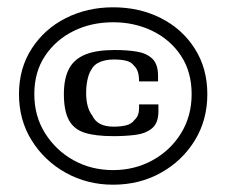

<svg xmlns="http://www.w3.org/2000/svg" viewBox="-20 -503 621 526"><path d="M32 -245Q32 -316 67 -370Q102 -424 160.5 -453.5Q219 -483 290 -483Q362 -483 420.5 -453.5Q479 -424 513.5 -370Q548 -316 548 -245Q548 -174 513.5 -118Q479 -62 420.5 -29.5Q362 3 290 3Q219 3 160.5 -29.5Q102 -62 67 -118Q32 -174 32 -245ZM74 -245Q74 -185 103.5 -138Q133 -91 181.5 -64Q230 -37 290 -37Q349 -37 398 -64Q447 -91 476 -138Q505 -185 505 -245Q505 -306 476 -350Q447 -394 398 -418Q349 -442 290 -442Q230 -442 181.5 -418Q133 -394 103.5 -350Q74 -306 74 -245ZM294 -366Q329 -366 355.5 -361.5Q382 -357 397.5 -342Q413 -327 413 -295Q413 -292 413 -288Q413 -284 413 -280H361Q361 -296 357.5 -306.5Q354 -317 347 -323Q340 -333 326 -336.5Q312 -340 292 -340Q271 -340 254.5 -333.5Q238 -327 230 -312Q223 -301 219.5 -284Q216 -267 216 -248Q216 -229 220 -213.5Q224 -198 233 -186Q247 -156 291 -156Q310 -156 325 -159.5Q340 -163 348 -174Q354 -179 357.5 -187Q361 -195 361 -208Q361 -211 361 -212.5Q361 -214 361 -217H414Q414 -212 414 -207.5Q414 -203 414 -198Q414 -166 396.5 -151.5Q379 -137 351 -133.5Q323 -130 291 -130Q241 -130 211.5 -139.5Q182 -149 168.5 -174.5Q155 -200 155 -245Q155 -288 169 -314.5Q183 -341 213.5 -353.5Q244 -366 294 -366Z"/></svg>

Font: Genos Thin SemiBold
Style: Regular
Weight: 600
Version: Version 1.010